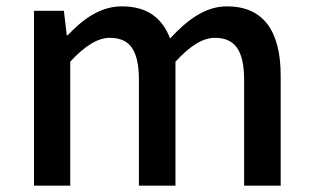

<svg xmlns="http://www.w3.org/2000/svg" viewBox="-20 -584 982 604"><path d="M87 0H201V-390C247 -440 288 -465 325 -465C388 -465 417 -427 417 -332V0H532V-390C578 -440 618 -465 656 -465C718 -465 748 -427 748 -332V0H863V-346C863 -486 809 -564 694 -564C625 -564 569 -521 515 -463C491 -526 445 -564 363 -564C295 -564 240 -523 193 -473H190L181 -550H87Z"/></svg>

Font: Source Han Sans KR Medium
Style: Regular
Weight: 500
Designer: Ryoko NISHIZUKA (kana & ideographs); Paul D. Hunt (Latin, Greek & Cyrillic); Wenlong ZHANG (bopomofo); Sandoll Communica
Foundry: Adobe Systems Incorporated
Version: Version 1.001;PS 1.001;hotconv 1.0.78;makeotf.lib2.5.61930